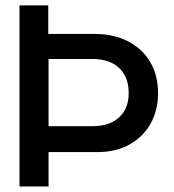

<svg xmlns="http://www.w3.org/2000/svg" viewBox="-20 -670 624 690"><path d="M50 -650.5H153.5V-548H321Q389 -548 440.2 -521.5Q491.5 -495 519.8 -447.2Q548 -399.5 548 -335.5Q548 -273.5 521.2 -225.8Q494.5 -178 445.8 -150.8Q397 -123.5 331 -123.5H154.5V0H50ZM154.5 -458V-216.5H312Q373 -216.5 407.8 -248Q442.5 -279.5 442.5 -335.5Q442.5 -393.5 408 -425.8Q373.5 -458 312 -458Z"/></svg>

Font: Overused Grotesk Medium
Style: Regular
Weight: 525
Version: Version 0.004